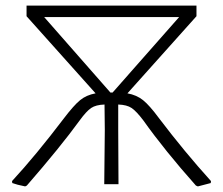

<svg xmlns="http://www.w3.org/2000/svg" viewBox="-20 -659 798 687"><path d="M735 -11 734 -4 688 8 681 5Q569 -121 493 -228Q468 -261 451 -272.5Q434 -284 403 -285V-197L404 0H353L355 -194L354 -285Q323 -284 306 -272.5Q289 -261 265 -228Q196 -133 76 5L70 8Q40 2 24 -4L23 -11Q108 -103 209 -236Q244 -282 266.5 -300.5Q289 -319 322 -325L75 -601V-639H683V-601L436 -325Q469 -319 492 -300.5Q515 -282 549 -236Q640 -116 735 -11ZM375 -328H379H383L621 -598H138Z"/></svg>

Font: Luna Sans Light
Style: Regular
Weight: 300
Designer: Juan Pablo del Peral
Foundry: Huerta Tipografica
Version: Version 2.001; ttfautohint (v1.5)